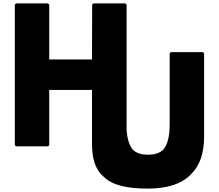

<svg xmlns="http://www.w3.org/2000/svg" viewBox="-20 -852 1285 1127"><path d="M520 -503H269V-825L262 -832H74L67 -825V0L74 7H262L269 0V-324H520V-9C520 77 539 137 579 177H580L587 184C640 237 729 255 849 255C959 255 1043 229 1097 175L1104 168C1153 119 1178 47 1178 -50V-539L1171 -546H983L976 -539V-125C976 -50 963 -1 937 28C916 47 887 56 849 56C811 56 783 48 761 28C740 4 727 -34 723 -90V-825L716 -832H528L521 -825Z"/></svg>

Font: Hussar Woodtype
Style: Blk
Weight: 900
Foundry: Cannot Into Space Fonts
Version: Version 1.07